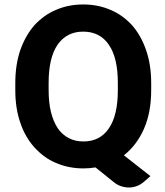

<svg xmlns="http://www.w3.org/2000/svg" viewBox="-20 -740 730 852"><path d="M650.9 -340.3Q650.9 -241.2 618.7 -168Q586.4 -95.2 529.8 -50.8L647.5 41.5L619.6 65.9Q605.5 78.6 588.4 85.2Q571.3 91.8 553.7 92Q536.1 92.3 518.6 86.7Q501 81.1 486.3 69.3L403.8 2.9Q377.9 7.3 350.1 7.3Q284.2 7.3 228 -17.1Q200.2 -28.8 176.8 -46.1Q153.3 -63.5 132.8 -85.9Q91.8 -131.3 70.3 -194.8Q47.9 -258.8 47.9 -340.3V-371.6Q47.9 -451.7 69.8 -517.1Q92.8 -582 131.8 -627Q152.3 -649.4 176 -666.7Q199.7 -684.1 227.5 -695.8Q283.2 -720.2 349.1 -720.2Q415.5 -720.2 471.2 -695.8Q499 -684.1 522.7 -666.7Q546.4 -649.4 566.9 -627Q606.4 -581.5 628.4 -517.1Q650.9 -452.6 650.9 -371.6ZM502.9 -372.6Q502.9 -483.9 462.9 -541.5Q423.3 -599.6 349.1 -599.6Q275.9 -599.6 235.4 -541.5Q195.8 -483.4 195.8 -372.6V-340.3Q195.8 -285.2 206.1 -242.7Q217.3 -199.2 236.3 -170.9Q256.3 -142.1 284.7 -127.4Q313 -112.3 350.1 -112.3Q424.3 -112.3 463.4 -170.9Q502.9 -228.5 502.9 -340.3Z"/></svg>

Font: Millunium
Style: Bold
Weight: 700
Designer: kolcsarzsolt
Foundry: Kolcsar Szilard Zsolt
Version: Version 2.000980; 2016